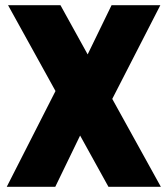

<svg xmlns="http://www.w3.org/2000/svg" viewBox="-20 -720 646 740"><path d="M11 -700H213L600 0H398ZM203 -387 350 -324 193 0H6ZM255 -381 410 -700H598L402 -318Z"/></svg>

Font: Pathway Extreme Condensed ExtraBold
Style: Regular
Weight: 800
Width: 3
Version: Version 1.001;gftools[0.9.26]